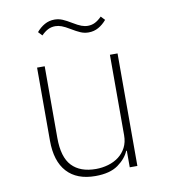

<svg xmlns="http://www.w3.org/2000/svg" viewBox="-82 -786 764 867"><g transform="rotate(-10 300.0 -352.0)"><path d="M445 -76H442Q428 -42 390.5 -15Q353 12 286 12Q201 12 156 -37.5Q111 -87 111 -181V-516H146V-187Q146 -99 184 -59Q222 -19 294 -19Q323 -19 350.5 -27Q378 -35 399 -51Q420 -67 432.5 -91Q445 -115 445 -147V-516H480V0H445ZM368 -632Q349 -632 331.5 -639.5Q314 -647 291 -661Q268 -675 253 -680.5Q238 -686 224 -686Q206 -686 191 -678.5Q176 -671 160 -655L143 -673Q160 -693 180.5 -704.5Q201 -716 226 -716Q245 -716 262.5 -708.5Q280 -701 303 -687Q326 -673 341 -667.5Q356 -662 370 -662Q388 -662 403 -669.5Q418 -677 434 -693L451 -675Q434 -655 413.5 -643.5Q393 -632 368 -632Z"/></g></svg>

Font: IBM Plex Mono ExtLt
Style: Regular
Weight: 200
Monospace: yes
Designer: Mike Abbink, Paul van der Laan, Pieter van Rosmalen
Foundry: Bold Monday
Version: Version 2.3